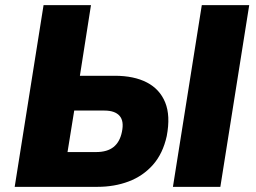

<svg xmlns="http://www.w3.org/2000/svg" viewBox="-20 -725 993 745"><path d="M37 0 149 -705H333L290 -431H425Q500 -431 550 -405Q600 -379 621 -327.5Q642 -276 627 -197Q612 -129 573.5 -85.5Q535 -42 479.5 -21Q424 0 358 0ZM242 -135H353Q396 -135 420.5 -154.5Q445 -174 453 -213Q462 -255 444 -275.5Q426 -296 385 -296H268ZM651 0 763 -705H947L835 0Z"/></svg>

Font: Nunito Sans 7pt SemiCondensed Black
Style: Italic
Weight: 900
Width: 4
Italic angle: -9°
Designer: Vernon Adams
Foundry: Vernon Adams
Version: Version 3.101;gftools[0.9.27]